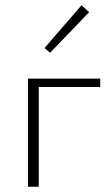

<svg xmlns="http://www.w3.org/2000/svg" viewBox="-20 -708 424 728"><path d="M318 -662 170 -508 149 -526 289 -688ZM360 -410V-378H127V0H86V-410Z"/></svg>

Font: EauTest Light
Style: Regular
Weight: 300
Designer: Christian Thalmann (Catharsis Fonts)
Version: Version 0.001;PS 000.001;hotconv 1.0.88;makeotf.lib2.5.64775